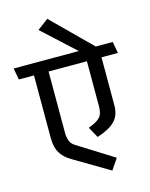

<svg xmlns="http://www.w3.org/2000/svg" viewBox="-170 -1052 1046 1335"><g transform="rotate(-15 353.0 -385.0)"><path d="M494 -272V-597H218V-154Q218 -126 227 -99.5Q236 -73 264 -56L521 105L468 183L213 32Q164 4 138.5 -37.5Q113 -79 113 -145V-597H4L-11 -680H458L225 -894L304 -953L580 -680H702L717 -597H599V-250Q599 -180 558.5 -138.5Q518 -97 430 -69L387 -147Q444 -167 469 -192Q494 -217 494 -272Z"/></g></svg>

Font: Palanquin Medium
Style: Regular
Weight: 500
Designer: Pria Ravichandran
Version: Version 1.0.4